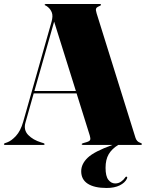

<svg xmlns="http://www.w3.org/2000/svg" viewBox="-32 -720 726 954"><path d="M189.5 -4Q189.5 0 184.5 0H-7.5Q-12.5 0 -12.5 -4Q-12.5 -7 -6.5 -9L3.5 -12.5Q24.5 -20 47.2 -44.5Q70 -69 83 -114L224 -611.5Q232 -640 225.8 -657Q219.5 -674 206 -685Q198 -691.5 194 -692.8Q190 -694 190 -696Q190 -700 196 -700H464Q470 -700 470 -696Q470 -692.5 454 -686Q447.5 -683 445.2 -676.8Q443 -670.5 448 -654L641 -36Q647 -16 665 -10.5Q673 -8 673 -4Q673 0 667 0H555.5Q523.5 20 508 46.5Q492.5 73 492.5 114Q492.5 155.5 506.5 173.5Q520.5 191.5 540.5 191.5Q556.5 191.5 569.5 182.5Q582.5 173.5 590 162Q593.5 156 598.5 158.5Q602 161 598.5 168Q589 188 563 201Q537 214 497.5 214Q437 214 404.2 193Q371.5 172 371.5 131Q371.5 94.5 404 63.5Q436.5 32.5 527 0H380Q374 0 374 -4Q374 -6.5 382 -9L399 -14Q413.5 -18.5 416 -25.2Q418.5 -32 414 -47L348.5 -256H135.5L94.5 -111Q84 -74.5 108 -49.5Q132 -24.5 173.5 -12L183.5 -9Q189.5 -7 189.5 -4ZM139 -268H345L237 -612.5Z"/></svg>

Font: Fraunces 144pt S000 Black
Style: Regular
Weight: 900
Version: Version 1.000; ttfautohint (v1.8.3)